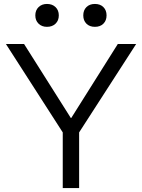

<svg xmlns="http://www.w3.org/2000/svg" viewBox="-20 -953 719 973"><path d="M298 0V-282L10 -730H102L339 -355H341L577 -730H670L381 -282V0ZM218 -817Q192 -817 175.5 -833Q159 -849 159 -875Q159 -901 175.5 -917Q192 -933 218 -933Q245 -933 261.5 -917Q278 -901 278 -875Q278 -849 261.5 -833Q245 -817 218 -817ZM461 -817Q434 -817 418 -833Q402 -849 402 -875Q402 -901 418 -917Q434 -933 461 -933Q488 -933 504 -917Q520 -901 520 -875Q520 -849 504 -833Q488 -817 461 -817Z"/></svg>

Font: M PLUS 2
Style: Regular
Weight: 400
Designer: Coji Morishita
Foundry: UNDERFOREST DESIGN
Version: Version 1.001